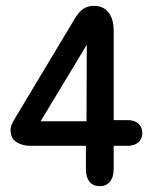

<svg xmlns="http://www.w3.org/2000/svg" viewBox="-20 -627 520 657"><path d="M274 -128V-48Q274 -21 286 -5.5Q298 10 322 10Q344 10 356.5 -5.5Q369 -21 369 -48V-128H417Q440 -128 453.5 -140Q467 -152 467 -171Q467 -192 453.5 -204Q440 -216 417 -216H369V-523Q369 -547 362 -565.5Q355 -584 340 -595.5Q325 -607 301 -607Q280 -607 264.5 -596.5Q249 -586 234 -560L30 -220Q16 -197 16 -183Q16 -154 36 -141Q56 -128 84 -128ZM276 -212H119L277 -474Z"/></svg>

Font: Beiruti SemiBold
Style: Regular
Weight: 600
Designer: Arlette Boutros
Foundry: Boutros
Version: Version 1.41